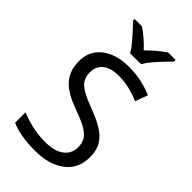

<svg xmlns="http://www.w3.org/2000/svg" viewBox="-285 -1027 1119 1119"><g transform="rotate(45 274.5 -467.0)"><path d="M502 -191Q502 -96 433 -43Q364 10 247 10Q187 10 136 1Q85 -8 51 -24V-110Q87 -94 140.5 -81Q194 -68 251 -68Q331 -68 371.5 -99Q412 -130 412 -183Q412 -218 397 -242Q382 -266 345.5 -286.5Q309 -307 244 -330Q198 -347 163.5 -366.5Q129 -386 106 -411Q83 -436 71.5 -468Q60 -500 60 -542Q60 -599 89 -639.5Q118 -680 169.5 -702Q221 -724 288 -724Q347 -724 396 -713Q445 -702 485 -684L457 -607Q420 -623 376.5 -634Q333 -645 286 -645Q219 -645 185 -616.5Q151 -588 151 -541Q151 -505 166 -481Q181 -457 215 -438Q249 -419 307 -397Q370 -374 413.5 -347.5Q457 -321 479.5 -284Q502 -247 502 -191ZM239 -784Q226 -807 204 -833.5Q182 -860 158 -886Q134 -912 116 -931V-944H176Q202 -927 230 -903Q258 -879 283 -852Q310 -879 338 -903Q366 -927 392 -944H454V-931Q435 -912 410.5 -886Q386 -860 363.5 -833.5Q341 -807 329 -784Z"/></g></svg>

Font: Noto Sans Tangsa
Style: Regular
Weight: 400
Designer: David Williams
Foundry: Google LLC
Version: Version 1.504